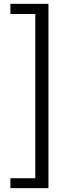

<svg xmlns="http://www.w3.org/2000/svg" viewBox="-20 -812 378 1002"><path d="M34.2 169.9V118.2H164.1V-738.8H34.2V-792H232.9V169.9Z"/></svg>

Font: Source Han Sans CN
Style: Regular
Weight: 400
Designer: Ryoko NISHIZUKA  (kana, bopomofo & ideographs); Paul D. Hunt (Latin, Greek & Cyrillic); Sandoll Communications , Soo-you
Foundry: Adobe
Version: Version 2.004;hotconv 1.0.118;makeotfexe 2.5.65603